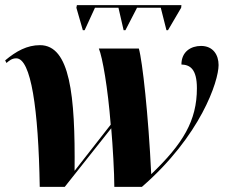

<svg xmlns="http://www.w3.org/2000/svg" viewBox="-28 -724 878 744"><path d="M293 -607H300L340 -694H431L451 -607H458L503 -694H595L617 -607H623L674 -694L675 -704H270L268 -694ZM126 0H223L403 -227C409 -158 415 -54 415 0H522C749 -197 819 -409 819 -472C819 -511 798 -546 751 -546C712 -546 675 -524 675 -474C708 -473 735 -457 735 -382C735 -256 681 -167 558 -49C547 -279 524 -487 510 -536H355C369 -503 390 -383 401 -241L261 -62C264 -356 243 -549 127 -549C77 -549 35 -526 -8 -490L-3 -480C8 -489 18 -498 35 -498C92 -498 121 -303 126 0Z"/></svg>

Font: Noto Serif Display ExtraBold
Style: Italic
Weight: 800
Italic angle: -12°
Designer: Monotype Design Team
Foundry: Monotype Imaging Inc.
Version: Version 2.009